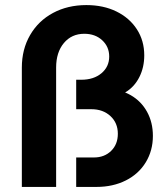

<svg xmlns="http://www.w3.org/2000/svg" viewBox="-20 -736 662 756"><path d="M320 -716Q387 -716 438.4 -690.8Q489.8 -665.6 518.9 -620.8Q548 -576 548 -518Q548 -471 529 -433.1Q510.1 -395.2 476.3 -374.1Q442.6 -353 401 -353V-385Q453.3 -385 494.6 -361.3Q536 -337.6 559 -295.8Q582 -254 582 -201Q582 -143 554 -97Q526 -51 475.4 -25.5Q424.7 0 360 0H280V-116H350Q391 -116 417.5 -141.8Q444 -167.6 444 -209.4Q444 -252 414.8 -279Q385.5 -306 340 -306H280V-422H300Q349 -422 379.5 -447.6Q410 -473.3 410 -513.4Q410 -552 382.4 -577.5Q354.8 -603 312 -603Q262 -603 231.5 -566.5Q201 -530 201 -470V0H66V-470Q66 -541.9 98.5 -597.9Q131 -654 188.7 -685Q246.4 -716 320 -716Z"/></svg>

Font: Uncut Sans Variable
Style: Regular
Weight: 400
Designer: Kasper Nordkvist
Foundry: UNCUT.wtf
Version: Version 1.304;Glyphs 3.2 (3246)